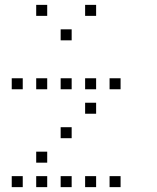

<svg xmlns="http://www.w3.org/2000/svg" viewBox="-20 -793 640 785"><path d="M129 -773Q128 -773 128 -773Q128 -773 128 -772V-729Q128 -728 128 -728Q128 -728 129 -728H172Q173 -728 173 -728Q173 -728 173 -729V-772Q173 -773 173 -773Q173 -773 172 -773ZM329 -773Q328 -773 328 -773Q328 -773 328 -772V-729Q328 -728 328 -728Q328 -728 329 -728H372Q373 -728 373 -728Q373 -728 373 -729V-772Q373 -773 373 -773Q373 -773 372 -773ZM229 -673Q228 -673 228 -673Q228 -673 228 -672V-629Q228 -628 228 -628Q228 -628 229 -628H272Q273 -628 273 -628Q273 -628 273 -629V-672Q273 -673 273 -673Q273 -673 272 -673ZM29 -473Q28 -473 28 -473Q28 -473 28 -472V-429Q28 -428 28 -428Q28 -428 29 -428H72Q73 -428 73 -428Q73 -428 73 -429V-472Q73 -473 73 -473Q73 -473 72 -473ZM129 -473Q128 -473 128 -473Q128 -473 128 -472V-429Q128 -428 128 -428Q128 -428 129 -428H172Q173 -428 173 -428Q173 -428 173 -429V-472Q173 -473 173 -473Q173 -473 172 -473ZM229 -473Q228 -473 228 -473Q228 -473 228 -472V-429Q228 -428 228 -428Q228 -428 229 -428H272Q273 -428 273 -428Q273 -428 273 -429V-472Q273 -473 273 -473Q273 -473 272 -473ZM329 -473Q328 -473 328 -473Q328 -473 328 -472V-429Q328 -428 328 -428Q328 -428 329 -428H372Q373 -428 373 -428Q373 -428 373 -429V-472Q373 -473 373 -473Q373 -473 372 -473ZM429 -473Q428 -473 428 -473Q428 -473 428 -472V-429Q428 -428 428 -428Q428 -428 429 -428H472Q473 -428 473 -428Q473 -428 473 -429V-472Q473 -473 473 -473Q473 -473 472 -473ZM329 -373Q328 -373 328 -373Q328 -373 328 -372V-329Q328 -328 328 -328Q328 -328 329 -328H372Q373 -328 373 -328Q373 -328 373 -329V-372Q373 -373 373 -373Q373 -373 372 -373ZM229 -273Q228 -273 228 -273Q228 -273 228 -272V-229Q228 -228 228 -228Q228 -228 229 -228H272Q273 -228 273 -228Q273 -228 273 -229V-272Q273 -273 273 -273Q273 -273 272 -273ZM129 -173Q128 -173 128 -173Q128 -173 128 -172V-129Q128 -128 128 -128Q128 -128 129 -128H172Q173 -128 173 -128Q173 -128 173 -129V-172Q173 -173 173 -173Q173 -173 172 -173ZM29 -73Q28 -73 28 -73Q28 -73 28 -72V-29Q28 -28 28 -28Q28 -28 29 -28H72Q73 -28 73 -28Q73 -28 73 -29V-72Q73 -73 73 -73Q73 -73 72 -73ZM129 -73Q128 -73 128 -73Q128 -73 128 -72V-29Q128 -28 128 -28Q128 -28 129 -28H172Q173 -28 173 -28Q173 -28 173 -29V-72Q173 -73 173 -73Q173 -73 172 -73ZM229 -73Q228 -73 228 -73Q228 -73 228 -72V-29Q228 -28 228 -28Q228 -28 229 -28H272Q273 -28 273 -28Q273 -28 273 -29V-72Q273 -73 273 -73Q273 -73 272 -73ZM329 -73Q328 -73 328 -73Q328 -73 328 -72V-29Q328 -28 328 -28Q328 -28 329 -28H372Q373 -28 373 -28Q373 -28 373 -29V-72Q373 -73 373 -73Q373 -73 372 -73ZM429 -73Q428 -73 428 -73Q428 -73 428 -72V-29Q428 -28 428 -28Q428 -28 429 -28H472Q473 -28 473 -28Q473 -28 473 -29V-72Q473 -73 473 -73Q473 -73 472 -73Z"/></svg>

Font: Doto Light
Style: Regular
Weight: 300
Monospace: yes
Version: Version 1.000